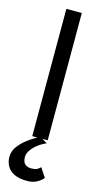

<svg xmlns="http://www.w3.org/2000/svg" viewBox="-150 -741 537 1020"><g transform="rotate(15 118.0 -231.5)"><path d="M80 -700V0H165V-700ZM169 147Q159 157 149 162Q139 167 119 167Q97 167 84 155.5Q71 144 71 117L-9 137Q-9 166 4.5 189Q18 212 45 224.5Q72 237 114 237Q146 237 168.5 224.5Q191 212 202 197ZM71 117Q71 98 83.5 79.5Q96 61 117 44.5Q138 28 164 17L123 -8Q88 10 58 32.5Q28 55 9.5 81Q-9 107 -9 137Z"/></g></svg>

Font: Jost* Book
Style: Regular
Weight: 400
Version: Version 3.000